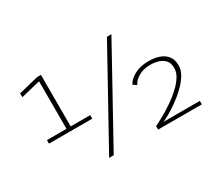

<svg xmlns="http://www.w3.org/2000/svg" viewBox="-121 -984 1457 1268"><g transform="rotate(-30 607.5 -350.0)"><path d="M99.5 -280V-307H248.5V-669.5L100.5 -633.5V-663L252 -700H280.5V-307H429.5V-280ZM396.5 0 784 -700H818L431.5 0ZM770 0V-26.5Q799 -40 837.5 -61.8Q876 -83.5 916 -110.8Q956 -138 990 -169.2Q1024 -200.5 1045 -233.5Q1066 -266.5 1066 -299.5Q1066 -336.5 1047.8 -357.5Q1029.5 -378.5 1000.5 -387.5Q971.5 -396.5 939 -396.5Q886 -396.5 848.8 -375Q811.5 -353.5 798 -323.5L771 -341.5Q788 -376 833.5 -399.8Q879 -423.5 940 -423.5Q984 -423.5 1020.2 -411.2Q1056.5 -399 1078 -371.8Q1099.5 -344.5 1099.5 -299Q1099.5 -264 1077.8 -228.2Q1056 -192.5 1022 -159.8Q988 -127 950.2 -99.8Q912.5 -72.5 879 -53.2Q845.5 -34 826 -26.5H1103.5V0Z"/></g></svg>

Font: Trispace SemiExpanded Thin
Style: Regular
Weight: 100
Width: 6
Designer: Tyler Finck
Foundry: Etcetera Type Company
Version: Version 1.210; ttfautohint (v1.8.3)